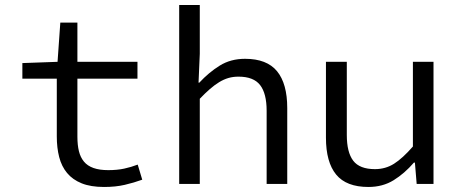

<svg xmlns="http://www.w3.org/2000/svg" viewBox="-20 -732 1840 764"><path d="M394 12Q341 12 305 -2.5Q269 -17 247 -43.5Q225 -70 215.5 -107Q206 -144 206 -189V-419H69V-481L209 -486L220 -642H288V-486H527V-419H288V-188Q288 -155 294 -130.5Q300 -106 314 -89Q328 -72 352 -63.5Q376 -55 411 -55Q446 -55 474 -61Q502 -67 528 -77L546 -17Q513 -5 476.5 3.5Q440 12 394 12Z M693 0V-712H775V-518L770 -403H773Q811 -444 854.5 -471Q898 -498 955 -498Q1042 -498 1082.5 -448.5Q1123 -399 1123 -302V0H1041V-291Q1041 -360 1015 -393.5Q989 -427 929 -427Q907 -427 888.5 -421.5Q870 -416 852 -405Q834 -394 815 -377.5Q796 -361 775 -339V0Z M1446 12Q1358 12 1317.5 -37.5Q1277 -87 1277 -184V-486H1360V-195Q1360 -126 1385.5 -92.5Q1411 -59 1472 -59Q1514 -59 1548 -80.5Q1582 -102 1623 -149V-486H1705V0H1638L1631 -85H1627Q1590 -42 1546.5 -15Q1503 12 1446 12Z"/></svg>

Font: Source Code Pro
Style: Regular
Weight: 400
Monospace: yes
Designer: Paul D. Hunt, Teo Tuominen
Foundry: Adobe Systems Incorporated
Version: Version 2.030;PS 1.000;hotconv 16.6.51;makeotf.lib2.5.65220